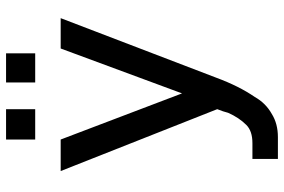

<svg xmlns="http://www.w3.org/2000/svg" viewBox="-168 -746 915 618"><g transform="rotate(-90 289.0 -437.5)"><path d="M148.4 -875H246.1V-781.2H148.4ZM332 -875H425.8V-781.2H332ZM347.7 -199.2Q320.3 -125 285.2 -74.2Q265.6 -39.1 230.5 -19.5Q199.2 0 156.2 0H85.9V-82H136.7Q175.8 -82 195.3 -101.6Q218.8 -125 234.4 -160.2Q238.3 -175.8 246.1 -195.3L46.9 -699.2H148.4L296.9 -308.6L441.4 -699.2H539.1Z"/></g></svg>

Font: 和音 by 宁静之雨，公众号njzyshare
Style: Regular
Weight: 400
Designer: Steve Matteson
Foundry: Ascender Corporation
Version: Version 6.00;June 8, 2018;FontCreator 11.0.0.2388 32-bit